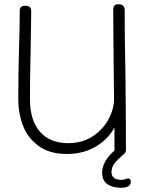

<svg xmlns="http://www.w3.org/2000/svg" viewBox="-20 -728 680 904"><path d="M596 128Q596 156 549 156Q511 156 486 139.5Q461 123 461 85Q461 31 519 -19V-27V-128Q489 -72 430.5 -37.5Q372 -3 295 -3Q213 -3 161.5 -41Q110 -79 88 -137Q66 -195 66 -261Q66 -332 67 -385.5Q68 -439 69 -475Q73 -605 73 -678Q73 -701 99 -701Q127 -701 127 -676Q127 -628 125.5 -568Q124 -508 124 -478Q121 -367 121 -261Q121 -162 168 -108Q215 -54 301 -54Q368 -54 417 -86.5Q466 -119 491.5 -167.5Q517 -216 517 -262L515 -431Q515 -497 513 -681Q513 -694 518.5 -701Q524 -708 538 -708Q567 -708 567 -680Q567 -563 570 -416L571 -338Q573 -164 573 -23Q573 -7 561 -1Q533 23 519 41.5Q505 60 505 82Q505 102 518.5 110.5Q532 119 552 119Q560 119 569.5 115.5Q579 112 584 112Q589 112 592.5 116.5Q596 121 596 128Z"/></svg>

Font: Mali Light
Style: Regular
Weight: 300
Designer: Kitiyaporn Chalermlarp | Katatrad Aksorn Co.,Ltd.
Foundry: Cadson Demak Co.,Ltd.
Version: Version 1.000; ttfautohint (v1.6)